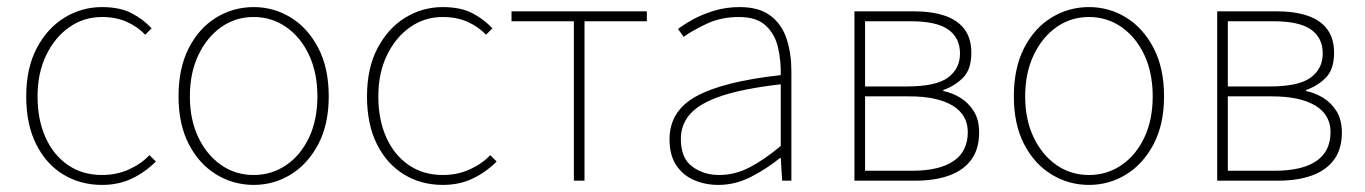

<svg xmlns="http://www.w3.org/2000/svg" viewBox="-20 -510 3852 542"><path d="M268 12Q207 12 158.5 -17.5Q110 -47 82 -103Q54 -159 54 -238Q54 -318 84 -374.5Q114 -431 162.5 -460.5Q211 -490 268 -490Q318 -490 351 -473Q384 -456 408 -430L390 -412Q368 -435 337.5 -448.5Q307 -462 268 -462Q217 -462 176 -433.5Q135 -405 110.5 -354.5Q86 -304 86 -238Q86 -172 108.5 -122Q131 -72 172 -44Q213 -16 268 -16Q309 -16 343.5 -31.5Q378 -47 402 -72L420 -54Q390 -24 352.5 -6Q315 12 268 12Z M696 12Q639 12 590.5 -17.5Q542 -47 513 -103Q484 -159 484 -238Q484 -318 513 -374.5Q542 -431 590.5 -460.5Q639 -490 696 -490Q753 -490 801 -460.5Q849 -431 878.5 -374.5Q908 -318 908 -238Q908 -159 878.5 -103Q849 -47 801 -17.5Q753 12 696 12ZM696 -16Q747 -16 788 -44Q829 -72 852.5 -122Q876 -172 876 -238Q876 -304 852.5 -354.5Q829 -405 788 -433.5Q747 -462 696 -462Q645 -462 604.5 -433.5Q564 -405 540 -354.5Q516 -304 516 -238Q516 -172 540 -122Q564 -72 604.5 -44Q645 -16 696 -16Z M1230 12Q1169 12 1120.5 -17.5Q1072 -47 1044 -103Q1016 -159 1016 -238Q1016 -318 1046 -374.5Q1076 -431 1124.5 -460.5Q1173 -490 1230 -490Q1280 -490 1313 -473Q1346 -456 1370 -430L1352 -412Q1330 -435 1299.5 -448.5Q1269 -462 1230 -462Q1179 -462 1138 -433.5Q1097 -405 1072.5 -354.5Q1048 -304 1048 -238Q1048 -172 1070.5 -122Q1093 -72 1134 -44Q1175 -16 1230 -16Q1271 -16 1305.5 -31.5Q1340 -47 1364 -72L1382 -54Q1352 -24 1314.5 -6Q1277 12 1230 12Z M1600 0V-450H1424V-478H1806V-450H1630V0Z M2008 12Q1971 12 1939.5 -1.5Q1908 -15 1889 -43.5Q1870 -72 1870 -117Q1870 -197 1946 -238.5Q2022 -280 2184 -298Q2185 -337 2176.5 -375Q2168 -413 2142 -437.5Q2116 -462 2066 -462Q2015 -462 1974 -442.5Q1933 -423 1910 -406L1894 -428Q1909 -440 1935 -454.5Q1961 -469 1995 -479.5Q2029 -490 2068 -490Q2124 -490 2156 -465Q2188 -440 2201 -399Q2214 -358 2214 -310V0H2188L2184 -64H2182Q2145 -34 2100.5 -11Q2056 12 2008 12ZM2010 -16Q2054 -16 2095 -37Q2136 -58 2184 -98V-272Q2079 -260 2017.5 -239.5Q1956 -219 1929 -189Q1902 -159 1902 -118Q1902 -63 1934.5 -39.5Q1967 -16 2010 -16Z M2392 0V-478H2560Q2611 -478 2647.5 -465.5Q2684 -453 2703 -427Q2722 -401 2722 -361Q2722 -314 2698.5 -290.5Q2675 -267 2643 -256V-253Q2668 -248 2691 -234Q2714 -220 2729 -196Q2744 -172 2744 -136Q2744 -90 2722.5 -60Q2701 -30 2660.5 -15Q2620 0 2564 0ZM2422 -266H2541Q2622 -266 2656 -291Q2690 -316 2690 -359Q2690 -403 2657 -426.5Q2624 -450 2551 -450H2422ZM2422 -28H2554Q2632 -28 2672 -55.5Q2712 -83 2712 -137Q2712 -186 2669 -212Q2626 -238 2546 -238H2422Z M3054 12Q2997 12 2948.5 -17.5Q2900 -47 2871 -103Q2842 -159 2842 -238Q2842 -318 2871 -374.5Q2900 -431 2948.5 -460.5Q2997 -490 3054 -490Q3111 -490 3159 -460.5Q3207 -431 3236.5 -374.5Q3266 -318 3266 -238Q3266 -159 3236.5 -103Q3207 -47 3159 -17.5Q3111 12 3054 12ZM3054 -16Q3105 -16 3146 -44Q3187 -72 3210.5 -122Q3234 -172 3234 -238Q3234 -304 3210.5 -354.5Q3187 -405 3146 -433.5Q3105 -462 3054 -462Q3003 -462 2962.5 -433.5Q2922 -405 2898 -354.5Q2874 -304 2874 -238Q2874 -172 2898 -122Q2922 -72 2962.5 -44Q3003 -16 3054 -16Z M3416 0V-478H3584Q3635 -478 3671.5 -465.5Q3708 -453 3727 -427Q3746 -401 3746 -361Q3746 -314 3722.5 -290.5Q3699 -267 3667 -256V-253Q3692 -248 3715 -234Q3738 -220 3753 -196Q3768 -172 3768 -136Q3768 -90 3746.5 -60Q3725 -30 3684.5 -15Q3644 0 3588 0ZM3446 -266H3565Q3646 -266 3680 -291Q3714 -316 3714 -359Q3714 -403 3681 -426.5Q3648 -450 3575 -450H3446ZM3446 -28H3578Q3656 -28 3696 -55.5Q3736 -83 3736 -137Q3736 -186 3693 -212Q3650 -238 3570 -238H3446Z"/></svg>

Font: Source Sans 3 VF
Style: Regular
Weight: 200
Designer: Paul D. Hunt
Foundry: Adobe
Version: Version 3.046;hotconv 1.0.118;makeotfexe 2.5.65603